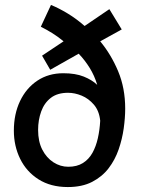

<svg xmlns="http://www.w3.org/2000/svg" viewBox="-20 -752 569 776"><path d="M254 4Q185 4 136 -27Q87 -58 61.5 -110Q36 -162 36 -224Q36 -291 61 -343.5Q86 -396 131 -426Q176 -456 236 -456Q285 -456 318.5 -442.5Q352 -429 373 -409Q362 -446 342.5 -477.5Q323 -509 298 -535L183 -470L150 -527L237 -585Q214 -604 190.5 -618.5Q167 -633 145 -644L186 -732Q218 -719 253.5 -697.5Q289 -676 322 -647L422 -715L472 -633L385 -585Q429 -532 457.5 -464Q486 -396 486 -313Q486 -276 480 -233Q474 -190 459.5 -148Q445 -106 419 -72Q393 -38 352.5 -17Q312 4 254 4ZM256 -78Q291 -78 315 -93Q339 -108 353.5 -134Q368 -160 375.5 -193.5Q383 -227 385 -264Q381 -304 359.5 -329Q338 -354 310 -365.5Q282 -377 255 -377Q212 -377 185.5 -356.5Q159 -336 146.5 -301.5Q134 -267 134 -227Q134 -180 151 -147Q168 -114 196 -96Q224 -78 256 -78Z"/></svg>

Font: Kreon Light
Style: Regular
Weight: 400
Version: Version 2.002